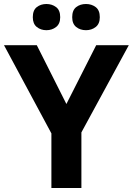

<svg xmlns="http://www.w3.org/2000/svg" viewBox="-20 -940 664 960"><path d="M312 -420 461 -714H624L387 -278V0H237V-273L0 -714H164ZM144 -854Q144 -889 164 -904.5Q184 -920 212 -920Q240 -920 260.5 -904.5Q281 -889 281 -854Q281 -821 260.5 -805Q240 -789 212 -789Q184 -789 164 -805Q144 -821 144 -854ZM341 -854Q341 -889 361 -904.5Q381 -920 410 -920Q438 -920 458.5 -904.5Q479 -889 479 -854Q479 -821 458.5 -805Q438 -789 410 -789Q381 -789 361 -805Q341 -821 341 -854Z"/></svg>

Font: Noto Sans Medefaidrin
Style: Bold
Weight: 700
Designer: Dalton Maag Ltd
Foundry: Dalton Maag Ltd
Version: Version 1.002; ttfautohint (v1.8.4.7-5d5b)